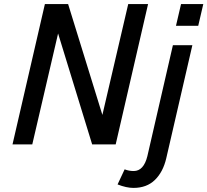

<svg xmlns="http://www.w3.org/2000/svg" viewBox="-20 -710 1019 944"><path d="M41.5 0 200.7 -689.9H314.9L483.4 -145L610.4 -689.9H708L548.8 0H433.1L265.6 -545.4L138.7 0ZM845.2 -583 870.1 -689.9H979.5L954.6 -583ZM636.2 213.9Q601.6 213.9 558.1 196.8L592.8 122.6Q614.3 130.9 637.2 130.9Q686.5 130.9 704.6 57.6L830.1 -487.8H925.8L797.4 68.4Q781.7 135.7 741.5 174.8Q701.2 213.9 636.2 213.9Z"/></svg>

Font: HK Grotesk Medium Italic
Style: Regular
Weight: 500
Italic angle: -13°
Designer: Alfredo Marco Pradil and Stefan Peev
Foundry: Hanken Design Co.
Version: Version 1.000;PS 001.000;hotconv 1.0.88;makeotf.lib2.5.64775